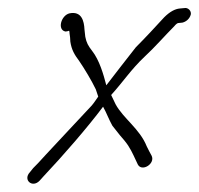

<svg xmlns="http://www.w3.org/2000/svg" viewBox="-20 -563 492 475"><path d="M54 -137C36 -118 60 -97 78 -116L87 -126C137 -179 196 -247 235 -299C244 -283 249 -268 258 -252L277 -228C284 -220 291 -212 297 -203C308 -186 313 -172 321 -156C331 -137 365 -158 355 -178C351 -186 348 -190 343 -201C326 -244 285 -270 266 -305C263 -312 259 -319 255 -328C285 -361 304 -391 338 -423C362 -445 389 -476 411 -498C415 -503 419 -506 421 -506L431 -507C440 -509 449 -516 452 -527C454 -536 445 -545 436 -543L425 -542C413 -541 400 -534 386 -520C365 -497 339 -469 316 -446C291 -414 269 -386 243 -352C236 -379 226 -414 208 -437C198 -450 194 -457 191 -472L189 -490C188 -511 182 -536 152 -530C131 -525 121 -489 142 -485C145 -485 148 -486 151 -487C152 -485 152 -483 152 -481C153 -474 154 -467 154 -460C157 -440 164 -428 176 -412C189 -393 207 -363 217 -342L223 -324C218 -317 213 -309 207 -302C173 -265 127 -217 94 -181C79 -164 68 -153 62 -147Z"/></svg>

Font: Stray Cat
Style: UltCnObl
Weight: 400
Version: Version 1.0